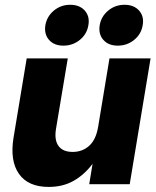

<svg xmlns="http://www.w3.org/2000/svg" viewBox="-20 -755 641 787"><path d="M179.7 11.2Q95.2 11.2 57.6 -42.5Q20 -96.2 35.6 -191.4L89.4 -515.6H257.8L209.5 -226.6Q202.1 -180.7 220 -156.5Q237.8 -132.3 277.8 -132.3Q317.9 -132.3 345.7 -157.5Q373.5 -182.6 382.3 -235.4L428.7 -515.6H597.2L511.7 0H345.7L359.4 -83.5Q326.2 -39.1 282 -13.9Q237.8 11.2 179.7 11.2ZM462.9 -567.9Q424.3 -567.9 403.6 -591.6Q382.8 -615.2 388.7 -651.9Q395 -688 423.6 -711.7Q452.1 -735.4 490.7 -735.4Q528.8 -735.4 550 -711.7Q571.3 -688 564.9 -651.9Q559.1 -615.2 530 -591.6Q501 -567.9 462.9 -567.9ZM239.7 -567.9Q201.7 -567.9 180.9 -591.6Q160.2 -615.2 166 -651.9Q172.4 -688 200.9 -711.7Q229.5 -735.4 267.6 -735.4Q306.2 -735.4 327.4 -711.7Q348.6 -688 342.3 -651.9Q336.4 -615.2 307.4 -591.6Q278.3 -567.9 239.7 -567.9Z"/></svg>

Font: Inter Display ExtraBold
Style: Italic
Weight: 800
Italic angle: -9.39999°
Designer: Rasmus Andersson
Foundry: rsms
Version: Version 4.000;git-a52131595